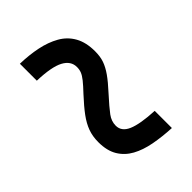

<svg xmlns="http://www.w3.org/2000/svg" viewBox="-13 -649 585 585"><g transform="rotate(45 279.5 -356.5)"><path d="M46 -262Q47 -301 54 -335Q61 -369 76 -395.5Q91 -422 117 -436.5Q143 -451 181 -451Q204 -451 221 -445Q238 -439 256.5 -426Q275 -413 300 -390Q333 -360 350 -347.5Q367 -335 386 -335Q411 -335 423 -363Q435 -391 438 -451H512Q510 -411 503.5 -376.5Q497 -342 483 -316.5Q469 -291 445 -276.5Q421 -262 384 -262Q359 -262 338.5 -269.5Q318 -277 297 -292.5Q276 -308 249 -333Q229 -352 217 -361.5Q205 -371 196 -374.5Q187 -378 176 -378Q150 -378 135.5 -351Q121 -324 119 -262Z"/></g></svg>

Font: Noto Serif Gujarati
Style: Regular
Weight: 400
Designer: Universal Thirst, Indian Type Foundry and the Monotype Design Team
Foundry: Monotype Imaging Inc.
Version: Version 2.102